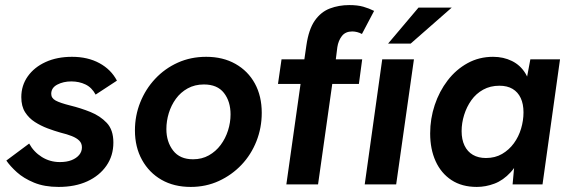

<svg xmlns="http://www.w3.org/2000/svg" viewBox="-20 -727 2255 757"><path d="M211 10Q155 10 114 -7Q73 -24 46.5 -48Q20 -72 5 -94L95 -161Q113 -128 145 -108Q177 -88 216 -88Q243 -88 262 -95.5Q281 -103 292 -116Q303 -129 303 -146Q303 -162 292.5 -172.5Q282 -183 263 -190.5Q244 -198 219 -204Q194 -211 167.5 -221Q141 -231 117.5 -246Q94 -261 79 -284.5Q64 -308 64 -344Q64 -390 89.5 -426Q115 -462 160 -482.5Q205 -503 264 -503Q326 -503 372 -478Q418 -453 441 -409L357 -354Q342 -382 317 -394Q292 -406 261 -406Q230 -406 206 -393.5Q182 -381 182 -357Q182 -340 199.5 -330.5Q217 -321 257 -311Q298 -301 336.5 -285.5Q375 -270 401 -242.5Q427 -215 427 -165Q427 -113 399.5 -73.5Q372 -34 324 -12Q276 10 211 10Z M732 10Q666 10 617 -18Q568 -46 540 -96.5Q512 -147 512 -213Q512 -271 533 -323.5Q554 -376 592 -416.5Q630 -457 681 -480Q732 -503 793 -503Q859 -503 908.5 -475Q958 -447 985 -397.5Q1012 -348 1012 -282Q1012 -223 991 -170Q970 -117 932 -77Q894 -37 843 -13.5Q792 10 732 10ZM741 -99Q776 -99 803.5 -114.5Q831 -130 850 -155.5Q869 -181 879 -212.5Q889 -244 889 -276Q889 -327 863 -360.5Q837 -394 784 -394Q748 -394 720 -378.5Q692 -363 673.5 -337.5Q655 -312 645.5 -281Q636 -250 636 -218Q636 -168 662.5 -133.5Q689 -99 741 -99Z M1109 0 1165 -396H1076L1090 -493H1180L1188 -548Q1197 -611 1221 -645.5Q1245 -680 1280.5 -693.5Q1316 -707 1357 -707Q1390 -707 1412.5 -700.5Q1435 -694 1455 -684L1407 -593Q1398 -598 1388 -600.5Q1378 -603 1369 -603Q1342 -603 1328 -585Q1314 -567 1310 -541L1304 -493H1408L1395 -396H1290L1234 0Z M1418 0 1487 -493H1612L1542 0ZM1510 -555 1630 -697H1761L1599 -555Z M1860 10Q1801 10 1760 -17Q1719 -44 1697.5 -91.5Q1676 -139 1676 -201Q1676 -259 1694 -313Q1712 -367 1745 -410Q1778 -453 1823.5 -478Q1869 -503 1924 -503Q1965 -503 1998.5 -486.5Q2032 -470 2052 -437Q2072 -404 2071 -353L2046 -360L2071 -493H2188L2119 0H2001L2013 -132L2044 -139Q2023 -80 1993.5 -48Q1964 -16 1929.5 -3Q1895 10 1860 10ZM1896 -104Q1932 -104 1959.5 -120Q1987 -136 2006 -162Q2025 -188 2034.5 -220Q2044 -252 2044 -284Q2044 -317 2033 -340.5Q2022 -364 2001 -376.5Q1980 -389 1949 -389Q1913 -389 1885 -373.5Q1857 -358 1838.5 -332Q1820 -306 1810 -274Q1800 -242 1800 -210Q1800 -177 1811.5 -153Q1823 -129 1844.5 -116.5Q1866 -104 1896 -104Z"/></svg>

Font: Hanken Grotesk
Style: Bold Italic
Weight: 700
Italic angle: -8°
Designer: Alfredo Marco Pradil
Foundry: Hanken Design Co.
Version: Version 3.013